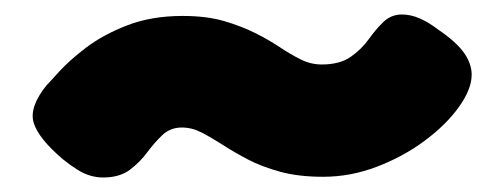

<svg xmlns="http://www.w3.org/2000/svg" viewBox="-20 -383 696 265"><path d="M232 -361Q265 -361 289 -354Q313 -347 332 -337.5Q351 -328 366 -318Q381 -308 395 -301Q409 -294 424 -294Q449 -294 464 -304.5Q479 -315 489 -329Q499 -343 509.5 -353Q520 -363 535 -363Q547 -363 559.5 -357.5Q572 -352 585 -342Q610 -325 620.5 -310Q631 -295 631 -280Q631 -260 613.5 -235.5Q596 -211 566.5 -189Q537 -167 500.5 -153Q464 -139 426 -139Q392 -139 366.5 -146Q341 -153 322 -163Q303 -173 287.5 -183Q272 -193 258.5 -200Q245 -207 231 -207Q215 -207 204 -196.5Q193 -186 183 -172.5Q173 -159 159 -148.5Q145 -138 122 -138Q114 -138 105 -140.5Q96 -143 86.5 -149Q77 -155 67 -163Q33 -192 26.5 -213.5Q20 -235 44 -265Q48 -269 61.5 -284Q75 -299 98.5 -317Q122 -335 155.5 -348Q189 -361 232 -361Z"/></svg>

Font: Fredoka SemiExpanded
Style: Bold
Weight: 700
Width: 6
Designer: Ben Nathan
Foundry: Milena B. Brandão, Ben Nathan
Version: Version 2.001